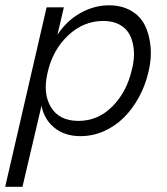

<svg xmlns="http://www.w3.org/2000/svg" viewBox="-36 -516 640 738"><path d="M-16.1 202.1 143.1 -487.8H209.5L184.6 -381.8Q219.2 -435.5 272.5 -465.6Q325.7 -495.6 382.8 -495.6Q431.2 -495.6 466.8 -475.3Q502.4 -455.1 520.3 -419.9Q538.1 -384.8 542.7 -337.6Q547.4 -290.5 534.2 -237.3Q522 -186.5 497.8 -142.1Q473.6 -97.7 440.4 -64.5Q407.2 -31.2 364 -12Q320.8 7.3 272.9 7.3Q213.9 7.3 174.1 -24.2Q134.3 -55.7 123.5 -109.4L50.3 202.1ZM265.6 -51.3Q340.8 -51.3 396.2 -107.2Q451.7 -163.1 471.2 -249.5Q481.4 -289.1 478.5 -323Q475.6 -356.9 462.9 -381.8Q450.2 -406.7 424.1 -421.1Q397.9 -435.5 361.3 -435.5Q284.7 -435.5 225.6 -379.6Q166.5 -323.7 147 -237.3Q127.9 -156.7 159.9 -104Q191.9 -51.3 265.6 -51.3Z"/></svg>

Font: HK Grotesk Legacy
Style: Italic
Weight: 400
Italic angle: -13°
Designer: Alfredo Marco Pradil
Foundry: Hanken Design Co.
Version: Version 2.022;PS 002.022;hotconv 1.0.88;makeotf.lib2.5.64775